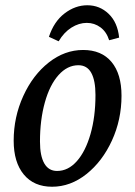

<svg xmlns="http://www.w3.org/2000/svg" viewBox="-20 -699 514 730"><path d="M32 -164Q32 -254 68.5 -334Q105 -414 165.5 -461.5Q226 -509 296 -509Q366 -509 404 -463.5Q442 -418 442 -335Q442 -244 405.5 -164.5Q369 -85 308.5 -37Q248 11 178 11Q109 11 70.5 -35.5Q32 -82 32 -164ZM343 -338Q343 -393 327 -422Q311 -451 278 -451Q236 -451 202.5 -413.5Q169 -376 150.5 -309.5Q132 -243 132 -161Q132 -106 148.5 -77.5Q165 -49 197 -49Q239 -49 272 -86Q305 -123 324 -189Q343 -255 343 -338ZM312 -679Q359 -679 393 -646.5Q427 -614 433 -556L395 -546Q385 -578 362 -595Q339 -612 310 -612Q280 -612 251.5 -594Q223 -576 203 -542L166 -559Q185 -617 225.5 -648Q266 -679 312 -679Z"/></svg>

Font: Andada Pro Medium
Style: Italic
Weight: 500
Italic angle: -7°
Designer: Carolina Giovagnoli
Foundry: Huerta Tipografica
Version: Version 3.005; ttfautohint (v1.8.4)